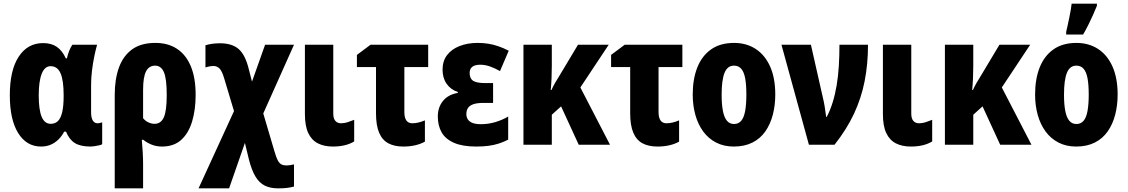

<svg xmlns="http://www.w3.org/2000/svg" viewBox="-20 -796 6206 1056"><path d="M259 -115Q284 -115 299.5 -131Q315 -147 322.5 -181Q330 -215 330 -267V-273Q330 -354 313 -393Q296 -432 258 -432Q226 -432 209.5 -390.5Q193 -349 193 -271Q193 -193 209 -154Q225 -115 259 -115ZM206 10Q126 10 80 -64Q34 -138 34 -272Q34 -410 83 -484.5Q132 -559 217 -559Q263 -559 293 -538Q323 -517 342 -475H348Q353 -498 361 -517.5Q369 -537 378 -550H514Q506 -522 498.5 -485.5Q491 -449 486 -408.5Q481 -368 481 -328V-179Q481 -148 490.5 -133Q500 -118 516 -118Q523 -118 530 -120Q537 -122 542 -123V-3Q539 0 526.5 3Q514 6 500.5 8Q487 10 478 10Q423 10 392 -9Q361 -28 343 -72H333Q320 -47 301 -28.5Q282 -10 258.5 0Q235 10 206 10Z M1056 -274Q1056 -192 1036.5 -127.5Q1017 -63 976.5 -26.5Q936 10 871 10Q840 10 814 -0.5Q788 -11 768 -27H760Q763 6 765 41.5Q767 77 767 105V240H611V-274Q611 -360 634 -424Q657 -488 706 -524Q755 -560 835 -560Q904 -560 953.5 -527.5Q1003 -495 1029.5 -431.5Q1056 -368 1056 -274ZM833 -435Q800 -435 783.5 -404Q767 -373 767 -301V-146Q779 -131 796 -123Q813 -115 830 -115Q865 -115 881 -150.5Q897 -186 897 -274Q897 -363 881.5 -399Q866 -435 833 -435Z M1190 -558Q1257 -558 1293.5 -525.5Q1330 -493 1349 -413L1366 -347L1438 -550H1597L1428 -172L1490 38Q1499 69 1507.5 85.5Q1516 102 1527.5 108Q1539 114 1555 114Q1565 114 1574.5 112.5Q1584 111 1597 108V230Q1578 235 1558.5 237.5Q1539 240 1510 240Q1467 240 1436.5 225Q1406 210 1385 175Q1364 140 1349 81L1327 -10L1240 240H1072L1267 -185L1213 -365Q1201 -406 1187 -419.5Q1173 -433 1155 -433Q1145 -433 1133.5 -431Q1122 -429 1110 -425V-547Q1125 -552 1146 -555Q1167 -558 1190 -558Z M1813 -171Q1813 -144 1824.5 -131Q1836 -118 1855 -118Q1874 -118 1891 -123.5Q1908 -129 1928 -137V-18Q1905 -4 1875.5 3Q1846 10 1811 10Q1763 10 1728.5 -7.5Q1694 -25 1675.5 -64Q1657 -103 1657 -169V-550H1813Z M2335 -550V-427H2204V-179Q2204 -149 2215 -133.5Q2226 -118 2247 -118Q2264 -118 2281 -122Q2298 -126 2317 -134V-17Q2294 -4 2264 3Q2234 10 2198 10Q2149 10 2115.5 -8Q2082 -26 2065 -66.5Q2048 -107 2048 -173V-427H1943V-494L2018 -550Z M2692 -339V-230H2639Q2603 -230 2582.5 -222.5Q2562 -215 2553.5 -201.5Q2545 -188 2545 -169Q2545 -152 2553 -139.5Q2561 -127 2578.5 -120Q2596 -113 2625 -113Q2666 -113 2704.5 -124.5Q2743 -136 2775 -155V-28Q2750 -15 2723.5 -6.5Q2697 2 2667 6Q2637 10 2599 10Q2524 10 2477 -10.5Q2430 -31 2409 -68Q2388 -105 2388 -155Q2388 -206 2416.5 -241Q2445 -276 2498 -285V-290Q2459 -303 2436.5 -335Q2414 -367 2414 -413Q2414 -460 2438.5 -492.5Q2463 -525 2507 -542.5Q2551 -560 2607 -560Q2638 -560 2666 -555.5Q2694 -551 2721.5 -541.5Q2749 -532 2778 -517L2730 -405Q2702 -421 2675 -430.5Q2648 -440 2621 -440Q2592 -440 2577.5 -428.5Q2563 -417 2563 -395Q2563 -364 2582.5 -351.5Q2602 -339 2649 -339Z M3328 -550 3172 -315 3335 0H3163L3066 -211L3015 -165V0H2859V-550H3015V-435Q3015 -399 3013.5 -365.5Q3012 -332 3009 -301H3013Q3022 -321 3033.5 -341Q3045 -361 3056 -378L3159 -550Z M3733 -550V-427H3602V-179Q3602 -149 3613 -133.5Q3624 -118 3645 -118Q3662 -118 3679 -122Q3696 -126 3715 -134V-17Q3692 -4 3662 3Q3632 10 3596 10Q3547 10 3513.5 -8Q3480 -26 3463 -66.5Q3446 -107 3446 -173V-427H3341V-494L3416 -550Z M4244 -276Q4244 -217 4230.5 -165Q4217 -113 4189.5 -73.5Q4162 -34 4118.5 -12Q4075 10 4016 10Q3961 10 3918.5 -12Q3876 -34 3847.5 -73Q3819 -112 3804.5 -164Q3790 -216 3790 -276Q3790 -361 3815 -424.5Q3840 -488 3890.5 -524Q3941 -560 4018 -560Q4085 -560 4136 -527Q4187 -494 4215.5 -430.5Q4244 -367 4244 -276ZM3949 -275Q3949 -222 3956 -186Q3963 -150 3978 -132Q3993 -114 4017 -114Q4042 -114 4057 -132Q4072 -150 4078.5 -186.5Q4085 -223 4085 -276Q4085 -330 4078.5 -365Q4072 -400 4057 -417.5Q4042 -435 4017 -435Q3981 -435 3965 -395.5Q3949 -356 3949 -275Z M4278 -550H4440L4511 -236Q4514 -223 4516 -208.5Q4518 -194 4520 -180Q4522 -166 4524 -153H4527Q4546 -189 4559.5 -232.5Q4573 -276 4581.5 -326Q4590 -376 4593.5 -432.5Q4597 -489 4597 -550H4754Q4754 -443 4735.5 -349.5Q4717 -256 4677 -170.5Q4637 -85 4570 0H4429Z M4992 -171Q4992 -144 5003.5 -131Q5015 -118 5034 -118Q5053 -118 5070 -123.5Q5087 -129 5107 -137V-18Q5084 -4 5054.5 3Q5025 10 4990 10Q4942 10 4907.5 -7.5Q4873 -25 4854.5 -64Q4836 -103 4836 -169V-550H4992Z M5646 -550 5490 -315 5653 0H5481L5384 -211L5333 -165V0H5177V-550H5333V-435Q5333 -399 5331.5 -365.5Q5330 -332 5327 -301H5331Q5340 -321 5351.5 -341Q5363 -361 5374 -378L5477 -550Z M6127 -276Q6127 -217 6113.5 -165Q6100 -113 6072.5 -73.5Q6045 -34 6001.5 -12Q5958 10 5899 10Q5844 10 5801.5 -12Q5759 -34 5730.5 -73Q5702 -112 5687.5 -164Q5673 -216 5673 -276Q5673 -361 5698 -424.5Q5723 -488 5773.5 -524Q5824 -560 5901 -560Q5968 -560 6019 -527Q6070 -494 6098.5 -430.5Q6127 -367 6127 -276ZM5832 -275Q5832 -222 5839 -186Q5846 -150 5861 -132Q5876 -114 5900 -114Q5925 -114 5940 -132Q5955 -150 5961.5 -186.5Q5968 -223 5968 -276Q5968 -330 5961.5 -365Q5955 -400 5940 -417.5Q5925 -435 5900 -435Q5864 -435 5848 -395.5Q5832 -356 5832 -275ZM5844 -621Q5847 -633 5851.5 -654Q5856 -675 5861 -698.5Q5866 -722 5869.5 -743Q5873 -764 5874 -776H6013V-764Q6003 -739 5991 -712.5Q5979 -686 5966 -659.5Q5953 -633 5937 -606H5844Z"/></svg>

Font: Noto Sans Display Condensed ExtraBold
Style: Regular
Weight: 800
Width: 3
Designer: Monotype Design Team
Foundry: Monotype Imaging Inc.
Version: Version 2.003